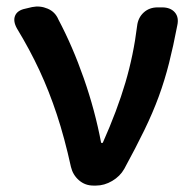

<svg xmlns="http://www.w3.org/2000/svg" viewBox="-20 -578 603 598"><path d="M271 0Q245 0 226 -16.5Q207 -33 201 -58Q181 -149 157 -221.5Q133 -294 103 -358.5Q73 -423 33 -489Q20 -512 27 -529Q34 -546 59 -551L80 -556Q105 -561 128.5 -551Q152 -541 162 -517Q206 -434 241 -334Q276 -234 295 -133H300Q345 -234 370.5 -320.5Q396 -407 407 -497Q410 -523 427.5 -539Q445 -555 471 -555H485Q511 -555 524.5 -539.5Q538 -524 532 -498Q520 -435 506.5 -381.5Q493 -328 474.5 -277.5Q456 -227 429.5 -172.5Q403 -118 367 -52Q354 -29 329.5 -14.5Q305 0 279 0Z"/></svg>

Font: Chiron GoRound TC SB
Style: Regular
Weight: 500
Designer: Ryoko NISHIZUKA 西塚涼子 (kana, bopomofo & ideographs); Paul D. Hunt (Latin, Greek & Cyrillic); Sandoll Communications 산돌커뮤니
Foundry: Adobe
Version: Version 1.000;hotconv 1.1.1;makeotfexe 2.6.0